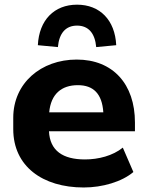

<svg xmlns="http://www.w3.org/2000/svg" viewBox="-20 -811 641 842"><path d="M347.2 11.2C429.2 11.2 514.2 -13.7 564.9 -56.6L518.6 -163.6C474.6 -127.9 411.6 -111.8 352.5 -111.8C255.9 -111.8 198.7 -149.9 194.8 -235.4H571.8V-273.9C571.8 -442.4 475.1 -549.8 316.4 -549.8C159.7 -549.8 38.1 -446.3 38.1 -294.4V-244.6C38.1 -82 166.5 11.2 347.2 11.2ZM233.9 -604.5C239.3 -665.5 268.1 -698.7 317.9 -698.7C367.7 -698.7 396.5 -665.5 401.9 -604.5L489.7 -612.8C484.4 -723.1 418 -790.5 317.9 -790.5C217.8 -790.5 151.4 -723.1 146 -612.8ZM321.3 -437.5C389.2 -437.5 427.7 -400.4 433.1 -318.4H195.8C203.1 -398.9 250 -437.5 321.3 -437.5Z"/></svg>

Font: Winston ExtraBold
Style: Regular
Weight: 800
Designer: Vernon Adams, Kim Jin-seong, David Berlow, Cristiano Sobral
Foundry: The Winston Project Authors
Version: Version 3.004